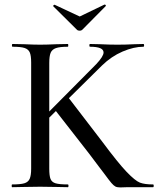

<svg xmlns="http://www.w3.org/2000/svg" viewBox="-20 -817 692 838"><path d="M35 -613Q32 -613 32 -619Q32 -625 35 -625L85 -624Q129 -622 155 -622Q183 -622 227 -624L276 -625Q278 -625 278 -619Q278 -613 276 -613Q241 -613 224 -607Q207 -601 201 -586.5Q195 -572 195 -542V-81Q195 -50 200.5 -36Q206 -22 222.5 -17Q239 -12 276 -12Q279 -12 279 -6Q279 0 276 0Q244 0 226 -1L155 -2L85 -1Q66 0 33 0Q31 0 31 -6Q31 -12 33 -12Q69 -12 86 -17Q103 -22 109.5 -36.5Q116 -51 116 -81V-544Q116 -574 110 -588Q104 -602 87.5 -607.5Q71 -613 35 -613ZM218 -340 278 -392 426 -199Q496 -105 533 -66.5Q570 -28 590.5 -20Q611 -12 648 -12Q651 -12 651 -6Q651 0 648 0H536L505 1Q491 1 483.5 -3Q476 -7 466.5 -18Q457 -29 435 -59Q426 -70 411 -90.5Q396 -111 370 -145ZM432 -588Q432 -613 373 -613Q370 -613 370 -619Q370 -625 373 -625L417 -624Q457 -622 493 -622Q529 -622 567 -624L606 -625Q609 -625 609 -619Q609 -613 606 -613Q564 -613 515 -592Q466 -571 425 -531L168 -277L143 -278L400 -537Q432 -571 432 -588ZM212 -791Q212 -793 215 -795Q218 -797 219 -796L328 -745L436 -797H437Q440 -797 441.5 -794.5Q443 -792 441 -790L339 -687Q335 -683 328 -683Q320 -683 316 -687L213 -789Z"/></svg>

Font: Cormorant Garamond Medium
Style: Regular
Weight: 500
Designer: Christian Thalmann (Catharsis Fonts)
Foundry: Catharsis Fonts
Version: Version 4.000